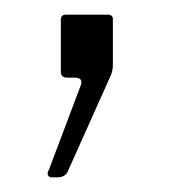

<svg xmlns="http://www.w3.org/2000/svg" viewBox="-20 -106 233 262"><path d="M45.5 133C46.5 135 48 136 50 136H58C64.7 136 69.3 133.7 72 129L132 -5C133.3 -9 134 -13 134 -17V-80C134 -84 131.7 -86 127 -86H70C65.3 -86 63 -83.7 63 -79V-8C63 -2.7 66 0 72 0H82C88 0 91 2 91 6C91 8 90.7 9.7 90 11L47 125C45 128.3 44.5 131 45.5 133Z"/></svg>

Font: Libre Franklin ExtraLight
Style: Regular
Weight: 275
Designer: Pablo Impallari, Rodrigo Fuenzalida
Foundry: Impallari Type
Version: Version 1.002; ttfautohint (v1.5)